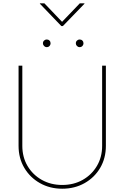

<svg xmlns="http://www.w3.org/2000/svg" viewBox="-20 -1121 746 1151"><path d="M353 10.3Q278.8 10.3 219.5 -23.2Q160.2 -56.6 125.7 -114.7Q91.3 -172.9 91.3 -246.6V-727.5H113.8V-246.6Q113.8 -179.2 145 -126.2Q176.3 -73.2 230.5 -42.7Q284.7 -12.2 353 -12.2Q421.9 -12.2 475.8 -42.7Q529.8 -73.2 561 -126.2Q592.3 -179.2 592.3 -246.6V-727.5H614.7V-246.6Q614.7 -172.9 580.6 -114.7Q546.4 -56.6 487.1 -23.2Q427.7 10.3 353 10.3ZM457.5 -838.4Q448.2 -838.4 441.4 -845.2Q434.6 -852.1 434.6 -861.3Q434.6 -871.1 441.4 -877.7Q448.2 -884.3 457.5 -884.3Q467.3 -884.3 473.9 -877.7Q480.5 -871.1 480.5 -861.3Q480.5 -852.1 473.9 -845.2Q467.3 -838.4 457.5 -838.4ZM260.3 -838.4Q251 -838.4 244.1 -845.2Q237.3 -852.1 237.3 -861.3Q237.3 -871.1 244.1 -877.7Q251 -884.3 260.3 -884.3Q270 -884.3 276.6 -877.7Q283.2 -871.1 283.2 -861.3Q283.2 -852.1 276.6 -845.2Q270 -838.4 260.3 -838.4ZM246.1 -1101.1 352.1 -990.2 458.5 -1101.1H486.3V-1098.6L356.9 -964.8H347.7L219.2 -1098.6V-1101.1Z"/></svg>

Font: Inter 18pt Thin
Style: Regular
Weight: 250
Designer: Rasmus Andersson
Foundry: rsms
Version: Version 4.001;git-66647c0bb